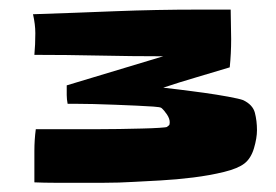

<svg xmlns="http://www.w3.org/2000/svg" viewBox="-20 -742 583 406"><path d="M523.4 -466.8Q523.4 -450.2 517.1 -428.7Q510.7 -407.2 497.1 -396.5Q483.4 -385.7 453.6 -378.4Q423.8 -371.1 388.7 -366.7Q353.5 -362.3 318.8 -360.4Q284.2 -358.4 262.7 -357.4Q231.4 -355.5 199.7 -355.5Q168 -355.5 136.7 -355.5Q116.2 -355.5 95.2 -355.5Q74.2 -355.5 52.7 -356.4V-422.9Q52.7 -446.3 55.7 -468.8H127Q129.9 -468.8 146 -468.8Q162.1 -468.8 184.6 -468.8Q207 -468.8 232.4 -469.2Q257.8 -469.7 279.8 -470.2Q301.8 -470.7 316.9 -471.7Q332 -472.7 333 -473.6Q335.9 -475.6 337.4 -477.1Q338.9 -478.5 338.9 -483.4Q338.9 -491.2 333 -500Q327.1 -508.8 321.3 -513.7Q319.3 -515.6 304.7 -516.6Q290 -517.6 269 -518.6Q248 -519.5 223.6 -520.5Q199.2 -521.5 177.7 -522Q156.2 -522.5 141.1 -522.5Q126 -522.5 123 -522.5Q122.1 -527.3 121.6 -531.7Q121.1 -536.1 121.1 -541V-561.5L325.2 -623Q257.8 -623 189.5 -624.5Q121.1 -626 52.7 -626Q53.7 -636.7 54.2 -648.4Q54.7 -660.2 54.7 -671.9Q54.7 -690.4 49.8 -711.9Q137.7 -714.8 224.1 -718.3Q310.5 -721.7 398.4 -721.7H467.8Q467.8 -706.1 468.3 -690.4Q468.8 -674.8 468.8 -659.2Q468.8 -628.9 465.8 -599.6Q430.7 -588.9 395.5 -578.6Q360.4 -568.4 325.2 -556.6Q334 -555.7 358.4 -552.7Q382.8 -549.8 410.6 -545.9Q438.5 -542 462.4 -537.6Q486.3 -533.2 494.1 -530.3Q514.6 -520.5 519 -503.4Q523.4 -486.3 523.4 -466.8Z"/></svg>

Font: Slackey
Style: Regular
Weight: 400
Designer: Squid
Foundry: Font Diner, Inc DBA Sideshow
Version: Version 1.000